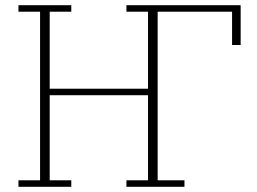

<svg xmlns="http://www.w3.org/2000/svg" viewBox="-20 -718 989 738"><path d="M51 -25H134V-673H51V-698H254V-673H171V-377H549V-673H466V-698H905V-545H872V-673H586V-25H689V0H466V-25H549V-352H171V-25H254V0H51Z"/></svg>

Font: IBM Plex Serif ExtraLight
Style: Regular
Weight: 200
Designer: Mike Abbink, Paul van der Laan, Pieter van Rosmalen
Foundry: Bold Monday
Version: Version 2.5